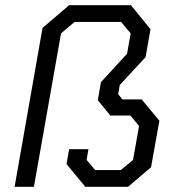

<svg xmlns="http://www.w3.org/2000/svg" viewBox="-20 -716 665 736"><path d="M143 -609 245 -696H482L557 -604L538 -497L439 -390L433 -355L449 -335H523L591 -253L559 -75L471 0H307L235 -87L245 -144H319L312 -103L345 -64H443L490 -103L513 -233L480 -273H403L355 -332L367 -401L467 -510L481 -588L444 -632H266L214 -588L110 0H36Z"/></svg>

Font: Chakra Petch
Style: Italic
Weight: 400
Italic angle: -10°
Designer: Katatrad Aksorn Co.,Ltd.
Foundry: Cadson Demak Co.,Ltd.
Version: Version 1.000; ttfautohint (v1.6)